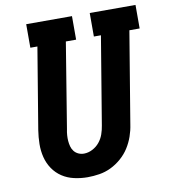

<svg xmlns="http://www.w3.org/2000/svg" viewBox="-83 -805 776 884"><g transform="rotate(-10 305.0 -363.5)"><path d="M256 8Q224 8 193 1Q162 -6 137 -22.5Q112 -39 95 -64Q78 -89 70.5 -119Q63 -149 63.5 -181Q64 -213 69 -245L132 -625H99V-735H313V-625H265L200 -227Q197 -213 196 -199Q195 -185 196 -172Q197 -159 200.5 -146Q204 -133 212 -123Q220 -113 232 -107.5Q244 -102 258 -102Q278 -102 297.5 -112Q317 -122 330.5 -138.5Q344 -155 351 -175Q358 -195 361 -215L429 -625H396V-735H610V-625H562L491 -197Q487 -169 477.5 -142Q468 -115 452.5 -90.5Q437 -66 414 -46Q391 -26 365 -13.5Q339 -1 311 3.5Q283 8 256 8Z"/></g></svg>

Font: Iosevka Etoile XBdObl
Style: Regular
Weight: 800
Italic angle: -9°
Designer: Belleve Invis
Foundry: Belleve Invis
Version: Version 15.5.2; ttfautohint (v1.8.4)